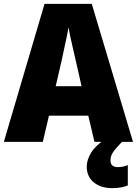

<svg xmlns="http://www.w3.org/2000/svg" viewBox="-20 -736 710 996"><path d="M470 0 438 -136H234L202 0H0L211 -716H456L670 0ZM373 -422Q368 -444 360.5 -476Q353 -508 346 -540Q339 -572 336 -595Q332 -573 325.5 -542Q319 -511 312 -479.5Q305 -448 300 -423L269 -289H403ZM553 96Q553 131 592 131Q605 131 619.5 128Q634 125 643 120V226Q629 232 608.5 236Q588 240 562 240Q503 240 466.5 210Q430 180 430 128Q430 94 452 57Q474 20 535 -22L613 0Q580 33 566.5 53.5Q553 74 553 96Z"/></svg>

Font: Noto Sans Lao UI SemCond Blk
Style: Regular
Weight: 900
Width: 4
Designer: Monotype Design Team
Foundry: Monotype Imaging Inc.
Version: Version 2.000; ttfautohint (v1.8.4.7-5d5b)